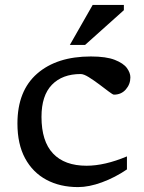

<svg xmlns="http://www.w3.org/2000/svg" viewBox="-20 -752 588 782"><path d="M350 -522Q412.5 -522 447.5 -508.2Q482.5 -494.5 496.8 -475Q511 -455.5 511 -437Q511 -409 492.5 -387.8Q474 -366.5 444 -366.5Q439.5 -366.5 422.8 -379.2Q406 -392 384 -408.5Q362 -425 341.5 -437.8Q321 -450.5 308.5 -450.5Q234 -450.5 191.5 -406.8Q149 -363 149 -276Q149 -176.5 196 -126.8Q243 -77 332.5 -77Q406.5 -77 497 -115V-62Q448.5 -29 395.5 -9.5Q342.5 10 298 10Q224.5 10 169 -19.8Q113.5 -49.5 82.2 -107.2Q51 -165 51 -249Q51 -382 131.2 -452Q211.5 -522 350 -522ZM264.5 -569 357.5 -732H484.5V-710.5L326.5 -569Z"/></svg>

Font: Newsreader Caption
Style: Regular
Weight: 400
Designer: Hugues Gentile
Foundry: Production Type
Version: Version 1.001